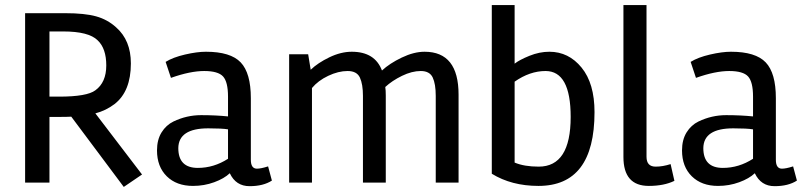

<svg xmlns="http://www.w3.org/2000/svg" viewBox="-20 -720 3162 757"><path d="M496 -470Q496 -360 432 -310Q398 -284 356 -273L540 -32L468 17L261 -260Q245 -259 211 -259H175V0H79V-668H237Q314 -668 359 -655.5Q404 -643 438 -612Q496 -561 496 -470ZM356 -364Q399 -395 399 -462Q399 -529 365 -561Q330 -596 229 -596H175V-339H213Q323 -339 356 -364Z M741 13Q676 13 637.5 -25Q599 -63 599 -127Q599 -169 617 -198Q635 -227 664 -241Q716 -266 773 -266Q830 -266 879 -261V-339Q879 -397 859.5 -418.5Q840 -440 785 -440Q730 -440 654 -413L633 -476Q662 -494 709.5 -505Q757 -516 792 -516Q889 -516 929 -474Q969 -432 969 -333V-90Q969 -55 993 -55Q1009 -55 1037 -64L1052 -8Q1018 14 964 14Q910 14 886 -37Q864 -16 824.5 -1.5Q785 13 741 13ZM760 -58Q823 -58 879 -94V-210Q855 -214 801 -214Q684 -214 683 -136Q683 -58 760 -58Z M1501 -343V0H1411V-342Q1411 -388 1399 -414Q1387 -440 1350.5 -440Q1314 -440 1274 -421Q1234 -402 1210 -373V0H1120V-506H1195L1205 -445Q1233 -472 1278.5 -494Q1324 -516 1367 -516Q1458 -516 1486 -442Q1516 -470 1564 -493Q1612 -516 1654 -516Q1788 -516 1788 -347V0H1698V-342Q1698 -389 1686 -414.5Q1674 -440 1639 -440Q1604 -440 1565 -421Q1526 -402 1499 -377Q1501 -365 1501 -343Z M2131 -440Q2069 -440 2009 -398V-79Q2047 -63 2104 -63Q2230 -63 2230 -259Q2230 -440 2131 -440ZM2009 -700V-469Q2028 -484 2067.5 -500Q2107 -516 2146 -516Q2222 -516 2273 -453.5Q2324 -391 2324 -278Q2324 13 2103 13Q1997 13 1919 -35V-700Z M2438 -700H2529V-102Q2529 -63 2565 -63Q2593 -63 2624 -73L2639 -7Q2598 13 2538 13Q2438 13 2438 -101Z M2811 13Q2746 13 2707.5 -25Q2669 -63 2669 -127Q2669 -169 2687 -198Q2705 -227 2734 -241Q2786 -266 2843 -266Q2900 -266 2949 -261V-339Q2949 -397 2929.5 -418.5Q2910 -440 2855 -440Q2800 -440 2724 -413L2703 -476Q2732 -494 2779.5 -505Q2827 -516 2862 -516Q2959 -516 2999 -474Q3039 -432 3039 -333V-90Q3039 -55 3063 -55Q3079 -55 3107 -64L3122 -8Q3088 14 3034 14Q2980 14 2956 -37Q2934 -16 2894.5 -1.5Q2855 13 2811 13ZM2830 -58Q2893 -58 2949 -94V-210Q2925 -214 2871 -214Q2754 -214 2753 -136Q2753 -58 2830 -58Z"/></svg>

Font: Rambla
Style: Regular
Weight: 400
Designer: Martin Sommaruga
Foundry: Martin Sommaruga
Version: Version 1.001